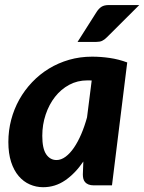

<svg xmlns="http://www.w3.org/2000/svg" viewBox="-20 -754 586 781"><path d="M14 0ZM435.5 0H362Q349 0 340.2 -3.5Q331.5 -7 326.2 -13Q321 -19 319 -27Q317 -35 317 -44.5L319 -97Q286 -48.5 245.2 -20.5Q204.5 7.5 155.5 7.5Q127 7.5 101.2 -3.8Q75.5 -15 56 -37.8Q36.5 -60.5 25.2 -95.2Q14 -130 14 -176.5Q14 -223 25.5 -266.8Q37 -310.5 58.5 -349Q80 -387.5 110.8 -419.8Q141.5 -452 179.2 -475Q217 -498 261.2 -510.8Q305.5 -523.5 354.5 -523.5Q390.5 -523.5 426.5 -518.2Q462.5 -513 497.5 -500ZM210 -103Q228.5 -103 246.8 -116.5Q265 -130 281 -153.5Q297 -177 310.5 -208.5Q324 -240 334 -276.5L353 -426.5Q348 -427 343.5 -427Q339 -427 335 -427Q295 -427 261.5 -409Q228 -391 203.8 -360Q179.5 -329 165.8 -288Q152 -247 152 -201.5Q152 -149.5 168 -126.2Q184 -103 210 -103ZM546.5 -733.5 415 -602.5Q404.5 -592 395.2 -587.8Q386 -583.5 371.5 -583.5H295.5L373 -705.5Q382 -719.5 393 -726.5Q404 -733.5 423.5 -733.5Z"/></svg>

Font: Lato Heavy
Style: Italic
Weight: 800
Italic angle: -7°
Designer: Lukasz Dziedzic
Foundry: tyPoland Lukasz Dziedzic
Version: Version 2.007; 2014-02-27